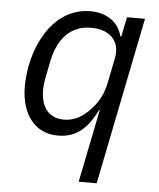

<svg xmlns="http://www.w3.org/2000/svg" viewBox="-52 -573 677 818"><g transform="rotate(5 286.0 -164.0)"><path d="M315 200H392L536 -516H459L442 -432H438C423 -497 365 -528 303 -528C132 -528 51 -337 51 -185C51 -63 114 12 208 12C284 12 333 -26 375 -112H378ZM229 -58C160 -58 130 -108 130 -175C130 -192 132 -209 135 -226L150 -301C170 -401 226 -458 310 -458C402 -458 436 -402 423 -338L402 -233C392 -181 370 -142 337 -109C307 -79 274 -58 229 -58Z"/></g></svg>

Font: Braiins Sans
Style: Italic
Weight: 400
Italic angle: -11.31°
Designer: Mike Abbink, Paul van der Laan, Pieter van Rosmalen, Jiri Chlebus, Lubos Buracinsky
Foundry: Bold Monday, Sudetype
Version: Version 1.000;hotconv 1.0.109;makeotfexe 2.5.65596